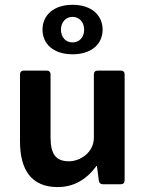

<svg xmlns="http://www.w3.org/2000/svg" viewBox="-20 -760 601 792"><path d="M279.3 -536.1C359.4 -536.1 403.3 -580.1 403.3 -637.7C403.3 -695.3 359.4 -740.2 279.3 -740.2C199.2 -740.2 155.3 -695.3 155.3 -637.7C155.3 -580.1 199.2 -536.1 279.3 -536.1ZM279.3 -690.4C306.6 -690.4 327.1 -668.9 327.1 -637.7C327.1 -605.5 306.6 -585 279.3 -585C252 -585 231.4 -605.5 231.4 -637.7C231.4 -668.9 252 -690.4 279.3 -690.4ZM367.2 -453.1V-192.4C367.2 -129.9 309.6 -94.7 264.6 -94.7C212.9 -94.7 188.5 -121.1 188.5 -193.4V-453.1C188.5 -462.9 182.6 -468.8 172.9 -468.8H78.1C68.4 -468.8 62.5 -462.9 62.5 -453.1V-176.8C62.5 -59.6 109.4 11.7 217.8 11.7C284.2 11.7 336.9 -19.5 377.9 -75.2H379.9L387.7 -14.6C388.7 -5.9 394.5 0 404.3 0H478.5C488.3 0 494.1 -5.9 494.1 -15.6V-453.1C494.1 -462.9 488.3 -468.8 478.5 -468.8H382.8C373 -468.8 367.2 -462.9 367.2 -453.1Z"/></svg>

Font: Ed Sans Neue SemiBold
Style: Regular
Weight: 600
Designer: Stephen Hutchings
Version: Version 1.004;PS 001.004;hotconv 1.0.88;makeotf.lib2.5.64775